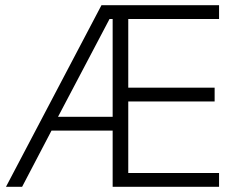

<svg xmlns="http://www.w3.org/2000/svg" viewBox="-20 -718 928 738"><path d="M413 -216H178L65 0H3L370 -698H822V-645H473V-381H805V-328H473V-53H822V0H413ZM401 -645 203 -269H413V-645Z"/></svg>

Font: IBM Plex Sans Hebrew Light
Style: Regular
Weight: 300
Designer: Mike Abbink, Paul van der Laan, Pieter van Rosmalen, Yanek Iontef
Foundry: Bold Monday
Version: Version 1.2